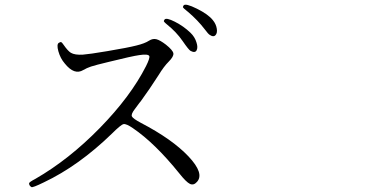

<svg xmlns="http://www.w3.org/2000/svg" viewBox="-20 -795 1540 803"><path d="M163.1 -32.2Q309.6 -101.6 448.2 -236.3Q485.4 -273.4 496.6 -275.9Q507.8 -278.3 536.1 -258.8Q627.9 -196.3 729.5 -70.3Q758.8 -33.2 774.4 -25.9Q790 -18.6 803.7 -34.2Q835.9 -69.3 768.1 -141.1Q700.2 -212.9 569.3 -281.2Q536.1 -298.8 531.7 -308.1Q527.3 -317.4 543.9 -338.9Q549.8 -346.7 563.5 -365.2Q567.4 -369.1 568.4 -371.1Q605.5 -421.9 643.6 -481.4Q665 -516.6 685.5 -537.1Q707 -558.6 705.1 -571.8Q703.1 -585 673.8 -608.4Q649.4 -627 634.3 -630.9Q619.1 -634.8 603.5 -625Q585.9 -613.3 549.8 -604.5Q515.6 -595.7 428.7 -581.1Q353.5 -568.4 326.2 -566.4Q293 -564.5 276.4 -574.2Q263.7 -582 246.1 -607.4Q239.3 -617.2 236.3 -618.7Q233.4 -620.1 226.6 -616.2Q215.8 -610.4 224.1 -580.6Q232.4 -550.8 251 -529.3Q291 -479.5 328.1 -502Q342.8 -510.7 360.4 -516.6Q377.9 -522.5 434.6 -536.1Q533.2 -560.5 562.5 -564.5Q599.6 -570.3 604.5 -560.5Q607.4 -551.8 590.8 -518.6Q526.4 -391.6 397.5 -259.8Q268.6 -127.9 127.9 -46.9Q101.6 -33.2 101.6 -28.3Q101.6 -18.6 111.3 -12.7Q115.2 -8.8 163.1 -32.2ZM801.8 -617.2Q794.9 -640.6 776.4 -658.2Q748 -685.5 711.4 -704.1Q674.8 -722.7 668 -712.9Q664.1 -708 666 -704.6Q668 -701.2 678.7 -692.4Q717.8 -661.1 743.7 -623.5Q769.5 -585.9 777.3 -582Q795.9 -572.3 802.2 -584.5Q808.6 -596.7 801.8 -617.2ZM886.7 -674.8Q883.8 -694.3 870.1 -710.9Q850.6 -735.4 803.2 -758.8Q755.9 -782.2 748 -772.5Q744.1 -766.6 745.6 -763.7Q747.1 -760.7 761.7 -749Q764.6 -746.1 766.6 -745.1Q807.6 -710 835.9 -672.9Q851.6 -651.4 858.4 -648.4Q873 -638.7 881.3 -647.9Q889.6 -657.2 886.7 -674.8Z"/></svg>

Font: Bpmf GenWan Min R
Style: R
Weight: 400
Foundry: But Ko
Version: Version 1.320